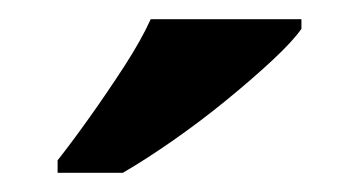

<svg xmlns="http://www.w3.org/2000/svg" viewBox="-20 -786 374 200"><path d="M40 -619Q55 -638 73.5 -664Q92 -690 109.5 -717Q127 -744 137 -766H294V-756Q285 -743 263.5 -723Q242 -703 215 -681Q188 -659 160 -639.5Q132 -620 108 -606H40Z"/></svg>

Font: Noto Serif Oriya
Style: Bold
Weight: 700
Designer: David Williams
Foundry: Google LLC, David Williams
Version: Version 1.051; ttfautohint (v1.8.4.7-5d5b)